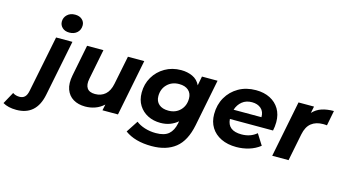

<svg xmlns="http://www.w3.org/2000/svg" viewBox="-282 -1178 3167 1771"><g transform="rotate(15 1301.5 -292.5)"><path d="M-51 202Q-129 202 -180 172L-118 59Q-91 78 -53 78Q-22 78 -3 59.5Q16 41 24 -1L132 -538H288L181 -5Q140 202 -51 202ZM237 -613Q195 -613 170 -636.5Q145 -660 145 -694Q145 -733 173.5 -760Q202 -787 248 -787Q290 -787 315 -764.5Q340 -742 340 -709Q340 -666 311.5 -639.5Q283 -613 237 -613Z M555 8Q488 8 440.5 -20.5Q393 -49 373 -104Q353 -159 369 -240L428 -538H584L527 -250Q515 -191 536.5 -159Q558 -127 613 -127Q671 -127 710 -161Q749 -195 763 -265L818 -538H974L867 0H719L731 -58Q694 -24 649 -8Q604 8 555 8Z M1241 202Q1081 202 985 131L1059 18Q1091 44 1141 60Q1191 76 1248 76Q1329 76 1369.5 41Q1410 6 1424 -63L1428 -85Q1396 -57 1355 -41.5Q1314 -26 1264 -26Q1197 -26 1143.5 -53Q1090 -80 1058 -130.5Q1026 -181 1026 -252Q1026 -334 1065 -400.5Q1104 -467 1172 -506.5Q1240 -546 1326 -546Q1386 -546 1435 -523.5Q1484 -501 1508 -450L1525 -538H1674L1585 -90Q1554 65 1467.5 133.5Q1381 202 1241 202ZM1306 -154Q1375 -154 1418.5 -198Q1462 -242 1462 -311Q1462 -360 1430 -388.5Q1398 -417 1341 -417Q1272 -417 1227.5 -373Q1183 -329 1183 -260Q1183 -211 1215.5 -182.5Q1248 -154 1306 -154Z M1998 8Q1914 8 1852 -22Q1790 -52 1756.5 -106Q1723 -160 1723 -233Q1723 -323 1763.5 -393.5Q1804 -464 1875.5 -505Q1947 -546 2040 -546Q2118 -546 2175.5 -516.5Q2233 -487 2264.5 -434Q2296 -381 2296 -309Q2296 -287 2293.5 -266.5Q2291 -246 2287 -227H1875Q1882 -117 2014 -117Q2100 -117 2158 -167L2223 -64Q2176 -27 2117.5 -9.5Q2059 8 1998 8ZM1886 -318H2152Q2153 -371 2120 -400Q2087 -429 2033 -429Q1977 -429 1939.5 -398.5Q1902 -368 1886 -318Z M2340 0 2447 -538H2595L2582 -474Q2618 -513 2668 -529.5Q2718 -546 2783 -546L2755 -402Q2745 -403 2736.5 -403.5Q2728 -404 2719 -404Q2650 -404 2606.5 -369.5Q2563 -335 2548 -260L2496 0Z"/></g></svg>

Font: Montserrat
Style: Bold Italic
Weight: 700
Italic angle: -11.3°
Designer: Julieta Ulanovsky
Foundry: Julieta Ulanovsky
Version: Version 9.000; ttfautohint (v1.8.4.7-5d5b)